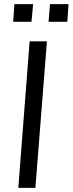

<svg xmlns="http://www.w3.org/2000/svg" viewBox="-20 -913 353 933"><path d="M124 -712H208L152 0H69ZM141 -893 133 -807H44L50 -893ZM313 -893 307 -807H216L223 -893Z"/></svg>

Font: Muli
Style: Italic
Weight: 400
Italic angle: -4.541°
Designer: Vernon Adams
Foundry: Vernon Adams
Version: Version 2.001